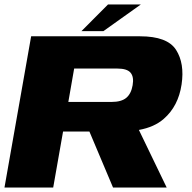

<svg xmlns="http://www.w3.org/2000/svg" viewBox="-21 -837 856 857"><path d="M-1 0 118 -675H604Q726 -675 764.8 -614.5Q803.5 -554 789.5 -460Q775 -363 710 -306.5Q668 -269.5 599 -257L723 0H483.5L378 -250H260.5L216.5 0ZM284 -382H477Q520.5 -382 542.5 -400.2Q564.5 -418.5 571 -456.5Q577.5 -493.5 562 -512.2Q546.5 -531 503 -531H310ZM342.5 -698 461 -817H607.5L440.5 -698Z"/></svg>

Font: Anybody ExtraExpanded ExtraBold
Style: Italic
Weight: 800
Width: 8
Italic angle: -10°
Designer: Tyler Finck
Foundry: Etcetera Type Company
Version: Version 1.010; ttfautohint (v1.8.3) -l 8 -r 50 -G 200 -x 14 